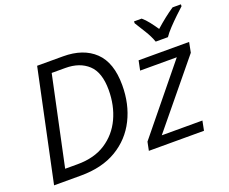

<svg xmlns="http://www.w3.org/2000/svg" viewBox="-122 -963 1381 1160"><g transform="rotate(-20 568.0 -383.0)"><path d="M42 0 192.9 -713.9H359.4Q489.3 -713.9 562.7 -643.8Q636.2 -573.7 636.2 -428.7Q636.2 -306.6 587.6 -209.5Q539.1 -112.3 445.1 -56.2Q351.1 0 214.4 0ZM139.2 -71.3H219.2Q326.7 -71.3 400.1 -119.1Q473.6 -167 511.5 -248.3Q549.3 -329.6 549.3 -429.7Q549.3 -542 494.9 -592.5Q440.4 -643.1 348.6 -643.1H260.7ZM651.4 0 662.6 -55.2 1003.4 -473.6H767.6L780.3 -535.2H1105L1092.3 -470.2L756.8 -61.5H1018.1L1005.9 0ZM916 -606Q902.8 -643.6 877.9 -683.6Q853 -723.6 834.5 -753.4V-765.6H883.8Q903.8 -749 923.6 -723.6Q943.4 -698.2 961.9 -670.9Q1025.4 -727.5 1082.5 -765.6H1136.2L1135.7 -753.4Q1118.2 -737.8 1090.6 -711.4Q1063 -685.1 1036.1 -656.7Q1009.3 -628.4 994.6 -606Z"/></g></svg>

Font: Open Sans
Style: Italic
Weight: 400
Italic angle: -12°
Designer: Monotype Design Team
Foundry: Monotype Imaging Inc.
Version: Version 3.000; ttfautohint (v1.8.4)